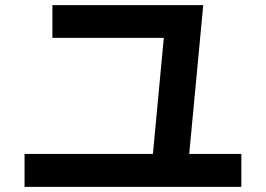

<svg xmlns="http://www.w3.org/2000/svg" viewBox="-20 -736 1040 751"><path d="M577 -122 624 -623 667 -588H185V-716H775L719 -122ZM924 -5H76V-134H924Z"/></svg>

Font: Murecho Thin SemiBold
Style: Regular
Weight: 600
Version: Version 1.010